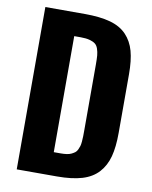

<svg xmlns="http://www.w3.org/2000/svg" viewBox="-89 -877 748 943"><g transform="rotate(10 285.0 -405.0)"><path d="M60.1 0V-809.6H256.8Q333.5 -809.6 384.5 -795.4Q435.5 -781.2 466.1 -749Q496.6 -716.8 509.3 -670.7Q522 -624.5 522 -555.2V-263.2Q522 -192.9 509.3 -145Q496.6 -97.2 466.3 -63.7Q436 -30.3 385.7 -15.1Q335.4 0 260.7 0ZM224.6 -114.7H258.8Q275.9 -114.7 289.3 -116.7Q302.7 -118.7 312.5 -123.5Q322.3 -128.4 329.1 -133.5Q335.9 -138.7 340.6 -148.4Q345.2 -158.2 347.9 -166.7Q350.6 -175.3 351.8 -190.4Q353 -205.6 353.3 -217.3Q353.5 -229 353.5 -249V-573.7Q353.5 -602.5 352.1 -619.6Q350.6 -636.7 345.2 -652.6Q339.8 -668.5 329.3 -676.3Q318.8 -684.1 301.3 -688.7Q283.7 -693.4 257.3 -693.4H224.6Z"/></g></svg>

Font: Oswald
Style: DemiBold
Weight: 600
Designer: Vernon Adams
Foundry: Vernon Adams
Version: 3.0; ttfautohint (v0.95) -l 8 -r 50 -G 200 -x 0 -w "G" -W -c